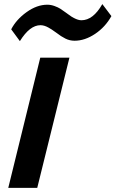

<svg xmlns="http://www.w3.org/2000/svg" viewBox="-20 -909 559 929"><path d="M315.9 -629.9 160.2 0H20L174.8 -629.9ZM475.1 -889.2 519 -831.1Q489.7 -778.3 440.2 -745.1Q390.6 -711.9 340.8 -711.9Q317.4 -711.9 296.6 -722.2Q275.9 -732.4 252 -751Q226.6 -769.5 213.9 -775.9Q193.8 -787.1 175.8 -787.1Q124 -787.1 76.2 -710L34.2 -767.1Q58.6 -814.5 108.6 -850.3Q158.7 -886.2 209 -886.2Q226.1 -886.2 243.7 -879.9Q261.2 -873.5 272.2 -866.5Q283.2 -859.4 299.8 -847.2Q304.2 -844.2 312 -838.4Q319.8 -832.5 326.2 -828.4Q332.5 -824.2 337.9 -821.8Q358.4 -811 374 -811Q430.7 -811 475.1 -889.2Z"/></svg>

Font: Sinkin Sans 600 SemiBold Italic
Style: Regular
Weight: 600
Italic angle: -112°
Designer: Keith Bates
Foundry: K-Type
Version: Sinkin Sans (version 1.0)  by Keith Bates   •   © 2014   www